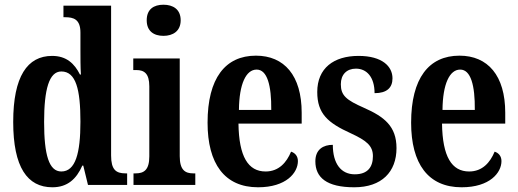

<svg xmlns="http://www.w3.org/2000/svg" viewBox="-20 -784 2195 814"><path d="M202 10C266 10 304 -25 329 -82H333L353 0H519V-49H512C472 -49 451 -64 451 -125V-760H249V-711H256C291 -711 321 -703 321 -646V-577C321 -539 321 -499 323 -468H319C296 -514 262 -547 201 -547C96 -547 36 -460 36 -267C36 -75 96 10 202 10ZM240 -57C188 -57 167 -126 167 -267C167 -405 188 -481 240 -481C302 -481 321 -405 321 -268C321 -134 300 -57 240 -57Z M673 -632C713 -632 746 -652 746 -698C746 -745 713 -764 673 -764C632 -764 602 -745 602 -698C602 -652 632 -632 673 -632ZM546 0H808V-49H799C765 -49 742 -63 742 -122V-536H545V-487H558C591 -487 613 -473 613 -418V-121C613 -63 590 -49 555 -49H546Z M1074 10C1194 10 1243 -52 1243 -101C1243 -123 1230 -136 1214 -141C1195 -95 1162 -57 1106 -57C1032 -57 993 -120 991 -260H1259V-306C1259 -464 1185 -548 1065 -548C935 -548 860 -452 860 -264C860 -90 932 10 1074 10ZM1130 -318H993C994 -428 1023 -489 1068 -489C1113 -489 1131 -422 1130 -318Z M1482 10C1598 10 1661 -55 1661 -156C1661 -249 1609 -289 1523 -327C1448 -360 1425 -379 1425 -427C1425 -468 1450 -493 1489 -493C1535 -493 1568 -457 1568 -389C1620 -389 1644 -412 1644 -452C1644 -502 1601 -547 1500 -547C1395 -547 1325 -495 1325 -394C1325 -302 1370 -263 1467 -219C1534 -188 1561 -166 1561 -122C1561 -76 1539 -45 1484 -45C1426 -45 1391 -90 1391 -170C1351 -170 1317 -151 1317 -100C1317 -32 1364 10 1482 10Z M1937 10C2057 10 2106 -52 2106 -101C2106 -123 2093 -136 2077 -141C2058 -95 2025 -57 1969 -57C1895 -57 1856 -120 1854 -260H2122V-306C2122 -464 2048 -548 1928 -548C1798 -548 1723 -452 1723 -264C1723 -90 1795 10 1937 10ZM1993 -318H1856C1857 -428 1886 -489 1931 -489C1976 -489 1994 -422 1993 -318Z"/></svg>

Font: Noto Serif Tamil ExtraCondensed
Style: Bold Italic
Weight: 700
Width: 2
Italic angle: -12°
Designer: Indian Type Foundry, Tom Grace, and the Monotype Design Team
Foundry: Monotype Imaging Inc.
Version: Version 2.003